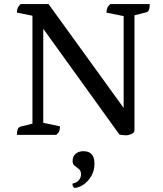

<svg xmlns="http://www.w3.org/2000/svg" viewBox="-20 -661 797 941"><path d="M601 2Q589 2 580 1Q571 0 565 -2L192 -520V-59L274 -42Q274 -28 270.5 -18.5Q267 -9 256 0H63Q63 -35 79 -40L139 -55V-584L63 -599Q63 -613 67 -622.5Q71 -632 81 -641H218L586 -132V-582L502 -599Q502 -613 506 -622.5Q510 -632 521 -641H714Q714 -605 698 -601L639 -586V-22Q639 -11 624.5 -4.5Q610 2 601 2ZM345 260Q341 257 338 252.5Q335 248 335 239Q357 234 367 221.5Q377 209 377 193Q377 176 366.5 167.5Q356 159 345.5 151Q335 143 336 126Q336 106 350.5 93Q365 80 389 80Q443 80 443 141Q443 175 427.5 201.5Q412 228 389.5 243.5Q367 259 345 260Z"/></svg>

Font: Petrona Medium
Style: Regular
Weight: 500
Designer: Ringo R. Seeber
Foundry: Ringo R. Seeber
Version: Version 2.001; ttfautohint (v1.8.3)